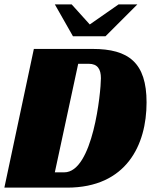

<svg xmlns="http://www.w3.org/2000/svg" viewBox="-20 -859 702 879"><path d="M287 0C559 0 651 -196 651 -390C651 -572 569 -635 404 -635H135L0 0ZM231 -70 338 -567H386C427 -567 442 -542 442 -501C442 -438 406 -70 274 -70ZM523 -839 391 -747 308 -839H231L314 -693H463L609 -839Z"/></svg>

Font: Racing Sans One
Style: Regular
Weight: 400
Designer: Pablo Impallari, Rodrigo Fuenzalida
Foundry: Pablo Impallari, Rodrigo Fuenzalida
Version: Version 1.001